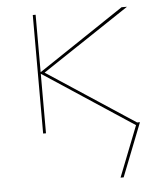

<svg xmlns="http://www.w3.org/2000/svg" viewBox="-49 -501 618 739"><g transform="rotate(-5 260.0 -131.5)"><path d="M480 -11 399 195H387L464 -1L116 -230V0H105V-458H116V-236L448 -458H469L131 -233L469 -11Z"/></g></svg>

Font: Ysabeau SC Hairline
Style: Regular
Weight: 100
Designer: Christian Thalmann (Catharsis Fonts)
Version: Version 0.003